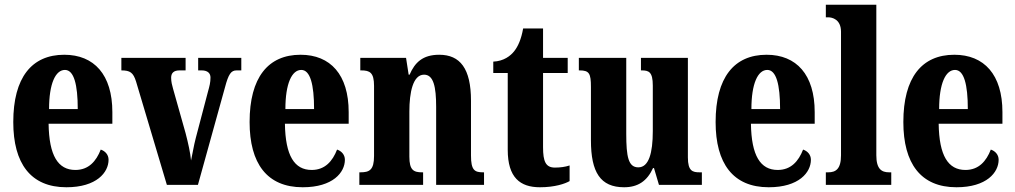

<svg xmlns="http://www.w3.org/2000/svg" viewBox="-20 -780 4281 810"><path d="M260 10C388 10 438 -53 438 -106C438 -128 423 -143 405 -149C386 -100 354 -63 298 -63C225 -63 187 -123 185 -258H454V-307C454 -465 377 -549 251 -549C114 -549 36 -453 36 -265C36 -91 109 10 260 10ZM308 -320H187C187 -427 214 -485 254 -485C292 -485 308 -423 308 -320Z M554 -436 684 0H815L929 -411C944 -468 955 -483 978 -483H998V-536H816V-483H831C857 -483 868 -470 868 -453C868 -432 864 -417 857 -392L806 -198C797 -164 792 -129 786 -103C783 -135 774 -176 763 -218L710 -406C706 -420 702 -435 702 -452C702 -471 712 -483 737 -483H763V-536H492V-483C529 -483 542 -474 554 -436Z M1257 10C1385 10 1435 -53 1435 -106C1435 -128 1420 -143 1402 -149C1383 -100 1351 -63 1295 -63C1222 -63 1184 -123 1182 -258H1451V-307C1451 -465 1374 -549 1248 -549C1111 -549 1033 -453 1033 -265C1033 -91 1106 10 1257 10ZM1305 -320H1184C1184 -427 1211 -485 1251 -485C1289 -485 1305 -423 1305 -320Z M1496 0H1765V-53H1761C1725 -53 1707 -62 1707 -119V-309C1707 -390 1722 -465 1769 -465C1809 -465 1820 -414 1820 -329V0H2022V-53H2018C1982 -53 1967 -62 1967 -124V-355C1967 -491 1921 -549 1833 -549C1763 -549 1730 -516 1708 -465H1704L1693 -536H1500V-483H1504C1540 -483 1558 -474 1558 -418V-122C1558 -62 1538 -53 1500 -53H1496Z M2258 10C2321 10 2364 -5 2383 -16V-82C2365 -76 2344 -73 2321 -73C2282 -73 2271 -99 2271 -159V-472H2375V-536H2271V-660H2187C2179 -614 2165 -584 2150 -565C2134 -544 2105 -522 2061 -520V-472H2122V-148C2122 -31 2174 10 2258 10Z M2613 10C2671 10 2710 -16 2735 -71H2739L2760 0H2941V-53H2932C2902 -53 2882 -58 2882 -116V-536H2684V-483H2687C2717 -483 2734 -477 2734 -419V-227C2734 -134 2717 -74 2673 -74C2631 -74 2622 -118 2622 -216V-536H2422V-483H2425C2466 -483 2473 -470 2473 -413V-188C2473 -53 2513 10 2613 10Z M3223 10C3351 10 3401 -53 3401 -106C3401 -128 3386 -143 3368 -149C3349 -100 3317 -63 3261 -63C3188 -63 3150 -123 3148 -258H3417V-307C3417 -465 3340 -549 3214 -549C3077 -549 2999 -453 2999 -265C2999 -91 3072 10 3223 10ZM3271 -320H3150C3150 -427 3177 -485 3217 -485C3255 -485 3271 -423 3271 -320Z M3464 0H3740V-53H3731C3699 -53 3677 -67 3677 -125V-760H3464V-707H3474C3490 -707 3528 -699 3528 -646V-125C3528 -67 3506 -53 3474 -53H3464Z M4015 10C4143 10 4193 -53 4193 -106C4193 -128 4178 -143 4160 -149C4141 -100 4109 -63 4053 -63C3980 -63 3942 -123 3940 -258H4209V-307C4209 -465 4132 -549 4006 -549C3869 -549 3791 -453 3791 -265C3791 -91 3864 10 4015 10ZM4063 -320H3942C3942 -427 3969 -485 4009 -485C4047 -485 4063 -423 4063 -320Z"/></svg>

Font: Noto Serif Devanagari ExtraCondensed ExtraBold
Style: Regular
Weight: 800
Width: 2
Designer: Universal Thirst, Indian Type Foundry and the Monotype Design Team
Foundry: Monotype Imaging Inc.
Version: Version 2.004